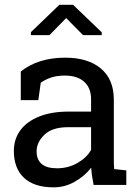

<svg xmlns="http://www.w3.org/2000/svg" viewBox="-20 -782 593 812"><path d="M207 10.3Q124.5 10.3 81.5 -30Q38.6 -70.3 38.6 -143.6Q38.6 -193.8 66.2 -231.2Q93.8 -268.6 146 -289.3Q198.2 -310.1 271 -310.1H365.2V-361.8Q365.2 -409.7 336.2 -436Q307.1 -462.4 254.4 -462.4Q221.2 -462.4 196.8 -454.3Q172.4 -446.3 152.3 -432.1L142.1 -358.4H67.9V-479.5Q103.5 -508.3 150.9 -523.2Q198.2 -538.1 255.9 -538.1Q352.1 -538.1 406.7 -492.2Q461.4 -446.3 461.4 -360.8V-106.4Q461.4 -96.2 461.7 -86.4Q461.9 -76.7 462.9 -66.9L514.2 -61.5V0H376Q371.6 -21.5 369.1 -38.6Q366.7 -55.7 365.7 -72.8Q337.9 -37.1 296.1 -13.4Q254.4 10.3 207 10.3ZM221.2 -70.3Q269 -70.3 308.6 -93.3Q348.1 -116.2 365.2 -148.4V-244.1H267.6Q201.2 -244.1 168 -212.4Q134.8 -180.7 134.8 -141.6Q134.8 -106.9 156.2 -88.6Q177.7 -70.3 221.2 -70.3ZM110.8 -633.3V-646L231 -761.7H289.1L410.2 -645.5V-633.3H331.5L259.8 -705.6L189 -633.3Z"/></svg>

Font: Roboto Slab LO
Style: Regular
Weight: 400
Designer: Google
Version: Version 2.000